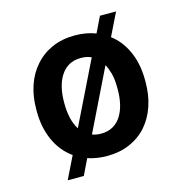

<svg xmlns="http://www.w3.org/2000/svg" viewBox="-100 -684 800 843"><g transform="rotate(-15 300.0 -262.5)"><path d="M52.2 -269V-258.8Q52.2 -185.5 78.6 -127Q105 -68.4 154.8 -33.2L105 68.4H178.2L212.9 -3.4Q233.4 3.4 255.1 6.8Q276.9 10.3 300.3 10.3Q358.9 10.3 404.8 -10Q450.7 -30.3 482.4 -66.4Q513.7 -102.5 530.3 -151.6Q546.9 -200.7 546.9 -258.8V-269Q546.9 -308.6 539.3 -344Q531.7 -379.4 516.6 -409.2Q504.9 -433.1 488.5 -453.4Q472.2 -473.6 451.2 -489.3L502 -592.8H428.7L394 -521.5Q372.6 -529.8 348.9 -533.9Q325.2 -538.1 299.3 -538.1Q240.7 -538.1 194.8 -517.6Q148.9 -497.1 117.7 -460.9Q85.4 -424.8 68.8 -375.7Q52.2 -326.7 52.2 -269ZM178.2 -258.8V-269Q178.2 -302.7 185.3 -332.8Q192.4 -362.8 207 -385.7Q221.7 -409.2 244.6 -422.4Q267.6 -435.5 299.3 -435.5Q313 -435.5 324.7 -433.1Q336.4 -430.7 346.7 -425.8L207 -140.6Q192.4 -163.6 185.3 -193.8Q178.2 -224.1 178.2 -258.8ZM420.4 -269V-258.8Q420.4 -224.1 413.3 -193.8Q406.2 -163.6 392.1 -141.1Q377.4 -117.7 354.5 -104.5Q331.5 -91.3 300.3 -91.3Q289.6 -91.3 279.5 -93Q269.5 -94.7 259.8 -98.1L396 -377Q401.4 -367.7 405.5 -356.4Q409.7 -345.2 413.1 -333.5Q417 -318.8 418.7 -302.5Q420.4 -286.1 420.4 -269Z"/></g></svg>

Font: Roboto Mono SemiBold
Style: Regular
Weight: 600
Monospace: yes
Designer: Google
Version: Version 3.000